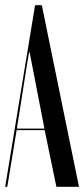

<svg xmlns="http://www.w3.org/2000/svg" viewBox="-22 -719 324 739"><path d="M113 -699H139L282 0H195L150 -218H42L6 0H-2ZM83 -478 43 -224H149L92 -518H90Z"/></svg>

Font: Moniqa SemBd Narrow Display
Style: Regular
Weight: 600
Width: 4
Designer: Rajesh Rajput
Foundry: Rajesh Rajput
Version: Version 1.000